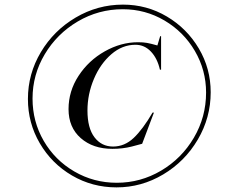

<svg xmlns="http://www.w3.org/2000/svg" viewBox="-20 -773 974 832"><path d="M277 -300Q277 -378 320.5 -444.5Q364 -511 434 -550.5Q504 -590 578 -590Q601 -590 617.5 -587Q634 -584 662 -576L674 -616H678V-471H673Q662 -520 634 -549.5Q606 -579 567 -579Q510 -579 462.5 -538Q415 -497 387 -431Q359 -365 359 -294Q359 -218 389.5 -178Q420 -138 470 -138Q520 -138 559.5 -175.5Q599 -213 641 -285H647L596 -150Q590 -148 551 -138Q512 -128 467 -128Q383 -128 330 -174.5Q277 -221 277 -300ZM513 -753Q616 -753 703 -701.5Q790 -650 841.5 -563Q893 -476 893 -373Q893 -263 837 -168Q781 -73 687 -17Q593 39 485 39Q380 39 292 -12.5Q204 -64 152.5 -152Q101 -240 101 -344Q101 -453 157 -547Q213 -641 308 -697Q403 -753 513 -753ZM486 19Q589 19 678 -33.5Q767 -86 820 -176Q873 -266 873 -372Q873 -469 824.5 -552Q776 -635 693 -684Q610 -733 512 -733Q407 -733 317 -680Q227 -627 174 -538Q121 -449 121 -346Q121 -246 169.5 -162.5Q218 -79 302 -30Q386 19 486 19Z"/></svg>

Font: Nyght Serif Italic
Style: Regular
Weight: 400
Italic angle: -16°
Designer: Maksym Kobuzan
Version: Version 0.410